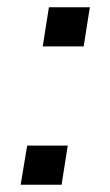

<svg xmlns="http://www.w3.org/2000/svg" viewBox="-20 -510 305 530"><path d="M98 -382 115 -490H228L211 -382ZM37 0 55 -108H167L150 0Z"/></svg>

Font: Nunito Sans 10pt SemiExpanded
Style: Italic
Weight: 400
Width: 6
Italic angle: -9°
Designer: Vernon Adams
Foundry: Vernon Adams
Version: Version 3.101;gftools[0.9.27]